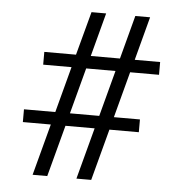

<svg xmlns="http://www.w3.org/2000/svg" viewBox="-47 -650 659 695"><g transform="rotate(5 282.5 -302.5)"><path d="M96.7 0 146.5 -187H44.9V-233.4H158.7L203.1 -400.4H100.1V-446.8H215.3L257.8 -605H311L269 -446.8H375L417 -605H470.7L428.7 -446.8H521V-400.4H416L371.6 -233.4H466.3V-187H359.4L309.6 0H255.9L305.7 -187H199.7L149.9 0ZM211.9 -233.4H318.4L362.8 -400.4H256.3Z"/></g></svg>

Font: Elstob 10pt
Style: Regular
Weight: 400
Designer: Peter S. Baker
Version: Version 1.015